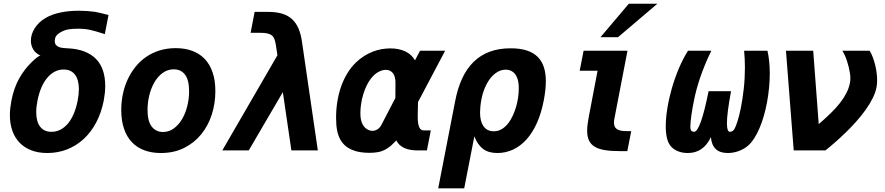

<svg xmlns="http://www.w3.org/2000/svg" viewBox="-20 -825 4856 1053"><path d="M239.7 14.2Q190.9 14.2 152.8 -0.2Q114.7 -14.6 88.4 -41.5Q62 -68.4 48.1 -106.9Q34.2 -145.5 34.2 -193.8Q34.2 -212.9 36.4 -232.4Q38.6 -252 42.5 -272.9Q56.2 -342.3 84 -392.6Q111.8 -442.9 151.9 -482.4Q159.2 -489.7 166.5 -496.3Q173.8 -502.9 180.7 -508.3Q187.5 -513.7 193.1 -516.8Q198.7 -520 202.1 -520Q174.8 -532.7 162.1 -554.4Q149.4 -576.2 149.4 -602.1Q149.4 -618.7 154.5 -636Q159.7 -653.3 170.2 -669.9Q180.7 -686.5 196.5 -701.7Q212.4 -716.8 233.4 -728.5Q265.6 -746.6 310.8 -756.3Q356 -766.1 413.6 -766.1Q435.5 -766.1 457.3 -764.6Q479 -763.2 499.5 -760.3Q500.5 -759.8 502 -759.8Q503.4 -759.8 504.4 -759.3Q511.7 -758.3 529.3 -754.2Q546.9 -750 575.2 -742.7L554.7 -637.7Q550.8 -639.2 549.3 -639.6Q547.9 -640.1 547.1 -640.4Q546.4 -640.6 545.7 -640.6Q544.9 -640.6 543 -641.6Q521 -648.4 504.6 -653.3Q488.3 -658.2 473.1 -661.4Q458 -664.6 442.6 -666Q427.2 -667.5 406.7 -667.5Q377 -667.5 356.2 -664.1Q335.4 -660.6 316.9 -650.9L305.2 -643.6Q280.3 -627.9 280.3 -600.6Q280.3 -586.4 286.9 -578.6Q293.5 -570.8 303.7 -566.9Q314 -563 326.4 -561.8Q338.9 -560.5 351.1 -560.1Q404.3 -557.6 443.1 -542.5Q481.9 -527.3 507.3 -501Q532.7 -474.6 544.9 -437.5Q557.1 -400.4 557.1 -353.5Q557.1 -333 554.9 -313.5Q552.7 -293.9 548.8 -272.5Q535.6 -206.1 507.3 -152.8Q479 -99.6 438.7 -62.5Q398.4 -25.4 347.7 -5.6Q296.9 14.2 239.7 14.2ZM262.7 -102.1Q288.1 -102.1 310.8 -113.5Q333.5 -125 352.1 -147Q370.6 -168.9 384.3 -200.7Q397.9 -232.4 405.8 -272.9Q409.2 -290 410.9 -305.7Q412.6 -321.3 412.6 -335.9Q412.6 -387.7 391.1 -415.8Q369.6 -443.8 328.6 -443.8Q302.7 -443.8 280.3 -432.1Q257.8 -420.4 239.3 -398.4Q220.7 -376.5 207 -344.7Q193.4 -313 185.5 -272.9Q182.1 -255.9 180.4 -240.2Q178.7 -224.6 178.7 -210Q178.7 -158.2 200.2 -130.1Q221.7 -102.1 262.7 -102.1Z M862.3 14.2Q812 14.2 771.7 -0.7Q731.4 -15.6 703.4 -45.2Q675.3 -74.7 660.2 -118.9Q645 -163.1 645 -221.7Q645 -266.1 653.8 -308.6Q662.6 -351.1 679.9 -388.7Q697.3 -426.3 722.7 -458Q748 -489.7 781.2 -512.7Q814.5 -535.6 855.2 -548.3Q896 -561 943.8 -561Q994.1 -561 1034.4 -546.1Q1074.7 -531.2 1102.8 -501.7Q1130.9 -472.2 1146 -428Q1161.1 -383.8 1161.1 -324.7Q1161.1 -257.8 1141.4 -196.5Q1121.6 -135.3 1083.5 -88.4Q1045.4 -41.5 989.7 -13.7Q934.1 14.2 862.3 14.2ZM874 -101.1Q906.7 -101.1 933.3 -120.6Q960 -140.1 978.5 -171.6Q997.1 -203.1 1007.1 -243.2Q1017.1 -283.2 1017.1 -324.2Q1017.1 -386.7 994.6 -415.8Q972.2 -444.8 933.6 -444.8Q898.9 -444.8 871.8 -424.8Q844.7 -404.8 826.4 -372.8Q808.1 -340.8 798.6 -301.3Q789.1 -261.7 789.1 -222.7Q789.1 -160.2 812.3 -130.6Q835.4 -101.1 874 -101.1Z M1501.5 -522 1492.7 -580.1Q1489.7 -598.1 1485.1 -610.6Q1480.5 -623 1471.2 -630.6Q1461.9 -638.2 1447 -641.6Q1432.1 -645 1409.2 -645H1354.5L1376.5 -759.8H1449.7Q1495.6 -759.8 1528.1 -749.8Q1560.5 -739.7 1582.5 -719.2Q1604.5 -698.7 1617.4 -668Q1630.4 -637.2 1636.2 -595.7L1723.1 0H1578.1L1531.2 -319.8L1344.2 0H1199.2Z M2271.5 0Q2193.4 0 2162.1 -41Q2154.8 -51.3 2153.8 -55.2Q2145 -46.4 2138.4 -39.8Q2131.8 -33.2 2126 -27.8Q2120.1 -22.5 2114 -18.1Q2107.9 -13.7 2100.1 -8.8Q2078.1 4.4 2055.7 8.8Q2033.2 13.2 2006.8 13.2Q1979.5 13.2 1955.1 9.3Q1930.7 5.4 1910.2 -3.4Q1889.6 -12.2 1873.5 -26.1Q1857.4 -40 1846.2 -60.1Q1834 -82 1828.6 -110.8Q1823.2 -139.6 1823.2 -179.2Q1823.2 -224.6 1830.1 -267.6Q1836.9 -310.5 1850.3 -349.1Q1863.8 -387.7 1883.8 -421.1Q1903.8 -454.6 1930.2 -480.5Q1952.1 -502 1976.1 -517.1Q2000 -532.2 2024.4 -541.7Q2048.8 -551.3 2073.2 -555.4Q2097.7 -559.6 2120.6 -559.6Q2168 -559.6 2202.9 -543Q2237.8 -526.4 2255.9 -494.1L2283.7 -546.9H2421.4L2272.5 -265.1L2271 -190.4Q2269.5 -109.9 2302.7 -109.9H2342.8L2321.3 0ZM2148.4 -287.6 2148.9 -367.2Q2149.4 -406.2 2134.8 -424.1Q2120.1 -441.9 2096.2 -441.9Q2077.1 -441.9 2056.2 -430.9Q2035.2 -419.9 2016.6 -397Q2002 -378.9 1990.7 -355.5Q1979.5 -332 1971.9 -306.6Q1964.4 -281.2 1960.4 -255.1Q1956.5 -229 1956.5 -205.6Q1956.5 -183.6 1959.5 -169.7Q1962.4 -155.8 1967.3 -146Q1976.6 -127 1991.7 -117.2Q2006.8 -107.4 2022.5 -107.4Q2036.6 -107.4 2049.8 -115.5Q2063 -123.5 2071.3 -139.2Z M2476.1 -269.5Q2489.7 -341.3 2515.1 -395.5Q2540.5 -449.7 2578.1 -486.3Q2615.7 -522.9 2666 -541.5Q2716.3 -560.1 2780.3 -560.1Q2832.5 -560.1 2869.1 -548.1Q2905.8 -536.1 2929 -512.9Q2952.1 -489.7 2962.9 -456.3Q2973.6 -422.9 2973.6 -380.4Q2973.6 -333 2961.9 -272.5Q2948.2 -202.1 2923.8 -148.7Q2899.4 -95.2 2866.5 -59.1Q2833.5 -22.9 2793.2 -4.4Q2752.9 14.2 2708 14.2Q2658.7 14.2 2629.2 -8.3Q2599.6 -30.8 2581.5 -77.1L2525.9 208H2383.3ZM2688 -105Q2711.4 -105 2731.2 -116.5Q2751 -127.9 2768.1 -149.9Q2781.2 -167 2791.7 -189.5Q2802.2 -211.9 2809.8 -237.1Q2817.4 -262.2 2821.3 -288.6Q2825.2 -314.9 2825.2 -339.8Q2825.2 -358.4 2823 -372.6Q2820.8 -386.7 2816.4 -397.9Q2807.6 -420.4 2791.5 -431.6Q2775.4 -442.9 2753.4 -442.9Q2730.5 -442.9 2709.2 -430.9Q2688 -418.9 2670.4 -397Q2652.8 -375 2639.4 -343.8Q2626 -312.5 2619.1 -273.9Q2615.7 -255.4 2614.3 -237.5Q2612.8 -219.7 2612.8 -207Q2612.8 -159.7 2632.1 -132.3Q2651.4 -105 2688 -105Z M3428.7 -804.7H3585.4L3369.6 -621.1H3273.4ZM3382.3 3.9Q3333 3.9 3298.6 -1.5Q3264.2 -6.8 3242.2 -20Q3220.2 -33.2 3210.2 -54.7Q3200.2 -76.2 3200.2 -108.4Q3200.2 -124 3202.4 -141.8Q3204.6 -159.7 3208.5 -181.2L3257.3 -437H3159.2L3180.7 -546.9H3421.4L3349.6 -174.3Q3348.6 -168.5 3347.9 -163.3Q3347.2 -158.2 3347.2 -152.8Q3347.2 -127.9 3363.3 -116.9Q3379.4 -106 3413.6 -106H3441.9L3420.4 3.9Z M3752.4 14.2Q3720.2 14.2 3695.3 3.2Q3670.4 -7.8 3656.2 -26.4Q3631.3 -59.1 3631.3 -132.3Q3631.3 -177.7 3640.1 -231.7Q3648.9 -285.6 3664.8 -341.1Q3680.7 -396.5 3703.1 -449.7Q3725.6 -502.9 3753.4 -546.9H3881.3Q3860.8 -504.9 3845.9 -468.5Q3831.1 -432.1 3819.8 -399.2Q3808.6 -366.2 3800.3 -335.2Q3792 -304.2 3785.6 -272Q3781.2 -251.5 3777.8 -231Q3774.4 -210.4 3771.7 -191.9Q3769 -173.3 3767.6 -158Q3766.1 -142.6 3766.1 -132.3Q3766.1 -121.6 3767.6 -115.7Q3770.5 -103 3786.6 -102.1Q3821.3 -102.1 3866.2 -324.7H3989.3Q3978 -264.2 3972.4 -220.5Q3966.8 -176.8 3966.8 -148.9Q3966.8 -102.1 3982.9 -102.1Q3998 -102.5 4006.8 -115.7Q4014.2 -127 4024.4 -158.7Q4034.7 -190.4 4043.7 -236.3Q4052.7 -282.2 4059.1 -338.6Q4065.4 -395 4065.4 -455.6Q4065.4 -501.5 4061 -546.9H4189Q4201.7 -491.7 4201.7 -421.9Q4201.7 -383.3 4197.8 -343.3Q4193.8 -303.2 4186.8 -264.6Q4179.7 -226.1 4169.2 -189.7Q4158.7 -153.3 4145.5 -122.3Q4132.3 -91.3 4116.5 -66.7Q4100.6 -42 4083 -26.4Q4061.5 -7.8 4032 3.2Q4002.4 14.2 3971.2 14.2Q3885.7 14.2 3878.9 -73.2Q3837.9 14.2 3752.4 14.2Z M4290.5 -546.9H4439.9L4470.2 -144Q4507.3 -176.3 4536.6 -204.8Q4565.9 -233.4 4587.2 -260.7Q4608.4 -288.1 4621.8 -314.5Q4635.3 -340.8 4641.1 -368.7Q4642.6 -375.5 4643.1 -382.1Q4643.6 -388.7 4643.6 -397Q4643.6 -404.8 4643.1 -410.6Q4642.6 -416.5 4641.1 -425.3Q4636.2 -456.5 4625.5 -489.7Q4614.7 -522.9 4599.6 -546.9H4749.5Q4759.8 -529.8 4767.3 -509.3Q4774.9 -488.8 4780 -467.5Q4785.2 -446.3 4787.8 -425.3Q4790.5 -404.3 4790.5 -385.3Q4790.5 -365.2 4787.6 -349.1Q4782.2 -318.8 4766.1 -286.4Q4750 -253.9 4726.8 -221.7Q4703.6 -189.5 4675.5 -158Q4647.5 -126.5 4617.9 -97.9Q4588.4 -69.3 4559.6 -44.2Q4530.8 -19 4506.8 0H4333Z"/></svg>

Font: Hack
Style: Bold Italic
Weight: 700
Italic angle: -11°
Monospace: yes
Designer: Christopher Simpkins
Foundry: Christopher Simpkins
Version: Version 2.017; ttfautohint (v1.4.1) -l 4 -r 80 -G 350 -x 0 -